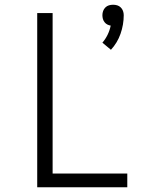

<svg xmlns="http://www.w3.org/2000/svg" viewBox="-20 -790 640 810"><path d="M448 -580 412 -610Q425 -625 434 -643.5Q443 -662 447 -682Q440 -683 433 -686.5Q426 -690 421 -696.5Q416 -703 414 -710.5Q412 -718 412 -726Q412 -735 415 -743.5Q418 -752 424.5 -758.5Q431 -765 439.5 -767.5Q448 -770 457 -770Q466 -770 474.5 -767.5Q483 -765 489.5 -758.5Q496 -752 499 -743.5Q502 -735 502 -726Q502 -686 488.5 -647.5Q475 -609 448 -580ZM137 0V-735H202V-58H517V0Z"/></svg>

Font: Iosevka Curly Light Extended
Style: Regular
Weight: 300
Width: 7
Monospace: yes
Designer: Belleve Invis
Foundry: Belleve Invis
Version: Version 11.1.0; ttfautohint (v1.8.3)